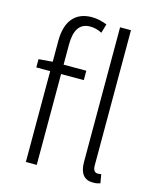

<svg xmlns="http://www.w3.org/2000/svg" viewBox="-121 -892 807 988"><g transform="rotate(15 282.5 -397.5)"><path d="M470 13C488 13 498 10 508 7L500 -40C489 -38 484 -38 480 -38C467 -38 456 -49 456 -73V-795H398V-79C398 -17 422 13 470 13ZM35 -484H109V0H167V-484H288V-534H167V-641C167 -717 192 -759 249 -759C269 -759 291 -754 312 -743L326 -791C301 -801 273 -808 246 -808C156 -808 109 -750 109 -645V-534L35 -528Z"/></g></svg>

Font: Noto Sans TC Light
Style: Regular
Weight: 300
Designer: Ryoko NISHIZUKA 西塚涼子 (kana, bopomofo & ideographs); Paul D. Hunt (Latin, Greek & Cyrillic); Sandoll Communications 산돌커뮤니
Foundry: Adobe
Version: Version 2.004;hotconv 1.0.118;makeotfexe 2.5.65603